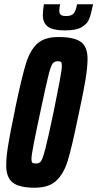

<svg xmlns="http://www.w3.org/2000/svg" viewBox="-20 -869 455 897"><path d="M9 -96Q9 -134 18 -190Q27 -246 47 -341L53 -372Q83 -514 102 -574.5Q121 -635 154.5 -665.5Q188 -696 253 -696Q327 -696 358 -673Q389 -650 389 -594Q389 -555 379.5 -497Q370 -439 350 -347L341 -305Q314 -174 295.5 -115Q277 -56 242 -24Q207 8 143 8Q70 8 39.5 -16Q9 -40 9 -96ZM230 -344Q248 -432 258.5 -488Q269 -544 269 -561Q269 -576 265 -579.5Q261 -583 250 -583Q234 -583 225.5 -571.5Q217 -560 205.5 -513.5Q194 -467 168 -344Q149 -256 138 -199.5Q127 -143 127 -126Q127 -112 131.5 -108.5Q136 -105 148 -105Q164 -105 172 -116.5Q180 -128 192 -174.5Q204 -221 230 -344ZM180 -798Q180 -817 185 -849H261Q257 -833 257 -818Q257 -806 264 -800Q271 -794 289 -794Q315 -794 325 -807Q335 -820 340 -849H415Q405 -801 396 -779Q387 -757 361.5 -742Q336 -727 285 -727Q226 -727 203 -745Q180 -763 180 -798Z"/></svg>

Font: Saira Ultra Condensed ExtraBold
Style: Italic
Weight: 800
Width: 1
Italic angle: -12°
Designer: Hector Gatti with collaboration of the Omnibus-Type team
Foundry: Omnibus-Type
Version: Version 1.001; ttfautohint (v1.8)